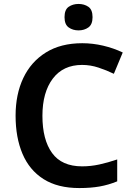

<svg xmlns="http://www.w3.org/2000/svg" viewBox="-20 -943 675 973"><path d="M396 -614Q300 -614 247.5 -544.5Q195 -475 195 -356Q195 -235 244 -167.5Q293 -100 396 -100Q440 -100 483.5 -109.5Q527 -119 574 -135V-24Q530 -6 485 2Q440 10 382 10Q272 10 200.5 -35.5Q129 -81 94 -163.5Q59 -246 59 -357Q59 -465 98 -547.5Q137 -630 212.5 -677Q288 -724 397 -724Q450 -724 503 -711.5Q556 -699 602 -677L557 -569Q520 -587 479 -600.5Q438 -614 396 -614ZM378 -923Q407 -923 428 -908.5Q449 -894 449 -856Q449 -819 428 -804Q407 -789 378 -789Q349 -789 328 -804Q307 -819 307 -856Q307 -894 328 -908.5Q349 -923 378 -923Z"/></svg>

Font: Noto Sans Sora Sompeng Semi
Style: Bold
Weight: 700
Designer: Monotype Design Team. David Williams.
Foundry: Monotype Imaging Inc.
Version: Version 2.101; ttfautohint (v1.8.4.7-5d5b)